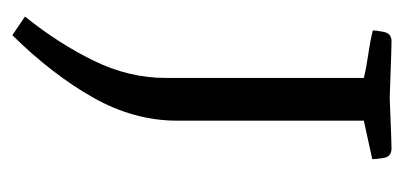

<svg xmlns="http://www.w3.org/2000/svg" viewBox="-196 -334 670 319"><g transform="rotate(90 139.5 -174.0)"><path d="M109 -114V-443Q93 -447 69 -450.5Q45 -454 30 -458Q30 -463 32.5 -476Q35 -489 48 -489Q48 -489 69.5 -488.5Q91 -488 142 -486Q189 -488 207.5 -488.5Q226 -489 226 -489Q240 -489 242 -475.5Q244 -462 244 -457L180 -443V-133Q180 -61 141.5 7Q103 75 38 141L7 120Q52 64 80.5 5.5Q109 -53 109 -114Z"/></g></svg>

Font: Mate SC
Style: Regular
Weight: 400
Designer: Eduardo Rodriguez Tunni
Foundry: Eduardo Rodriguez Tunni
Version: Version 1.003; ttfautohint (v1.8.4.7-5d5b);gftools[0.9.24]